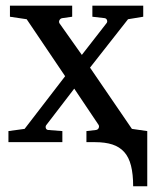

<svg xmlns="http://www.w3.org/2000/svg" viewBox="-20 -502 550 678"><path d="M450.2 155.8Q450.2 112.8 442.6 83Q435.1 53.2 418.7 34.9Q402.3 16.6 377 8.3Q351.6 0 315.9 0H285.2V-39.1L318.8 -43Q325.7 -43.9 328.4 -49.8Q331.1 -55.7 328.1 -61L242.2 -189L144 -61Q140.1 -56.6 141.6 -50.3Q143.1 -43.9 149.9 -43L200.2 -39.1V0H9.8V-39.1L66.9 -46.9L210 -232.9L74.2 -434.1L15.1 -442.9V-481.9H234.9V-442.9L200.2 -438Q193.4 -437 190.2 -431.2Q187 -425.3 189.9 -419.9L269 -308.1L356 -419.9Q359.9 -424.3 357.9 -430.7Q356 -437 349.1 -438L306.2 -442.9V-481.9H485.8V-442.9L432.1 -434.1L297.9 -263.2L445.8 -46.9L500 -39.1V155.8Z"/></svg>

Font: Charis SIL
Style: Regular
Weight: 400
Foundry: SIL International
Version: Version 4.112